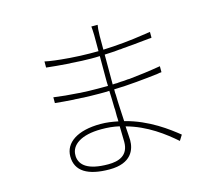

<svg xmlns="http://www.w3.org/2000/svg" viewBox="-113 -920 1225 1092"><g transform="rotate(-15 500.0 -374.0)"><path d="M558 -98C558 -116 555 -144 553 -181C674 -148 766 -77 830 -21L850 -53C795 -97 692 -177 553 -212C551 -258 547 -312 546 -369L545 -380C545 -387 545 -394 545 -401C588 -402 633 -405 678 -409L688 -410C723 -413 758 -417 794 -421L804 -422C806 -423 807 -423 809 -423L819 -425C823 -425 826 -425 830 -426V-461C765 -450 703 -442 644 -436H634C620 -434 605 -433 591 -433L582 -432C578 -432 575 -432 572 -431H563C557 -431 551 -431 544 -430V-606C564 -607 583 -608 603 -609L612 -610C619 -611 626 -611 632 -612H642C644 -612 645 -613 647 -613L657 -614C665 -614 673 -615 681 -616L691 -617C710 -618 728 -620 746 -622L756 -623L766 -624L776 -625C786 -626 796 -627 806 -628L821 -629C823 -629 824 -630 826 -630V-664C815 -663 804 -661 793 -659L784 -658C707 -646 625 -638 544 -635V-716C545 -749 546 -765 549 -780H512C513 -772 515 -743 515 -727V-634C503 -634 493 -634 482 -634H463C432 -634 389 -636 347 -639L336 -640C284 -644 233 -650 203 -657V-621C234 -617 285 -613 336 -609H347C389 -606 432 -604 464 -604C481 -604 497 -604 515 -605V-473C515 -461 515 -446 516 -429C501 -429 488 -429 476 -429H457C425 -429 389 -430 353 -432L343 -433C292 -436 242 -441 199 -447V-413C231 -409 269 -407 307 -404H317C329 -403 341 -402 353 -402L364 -401C397 -400 428 -399 457 -399H467C483 -399 499 -399 516 -400C518 -369 518 -335 519 -299L520 -289C520 -279 520 -269 520 -259V-249C521 -239 521 -229 521 -219C487 -226 455 -231 418 -231C283 -231 205 -178 205 -97C205 -10 275 32 403 32C532 32 558 -44 558 -98ZM235 -98C235 -155 294 -201 415 -201C453 -201 486 -198 521 -190C522 -155 523 -123 523 -98C523 -17 464 2 403 2C283 2 240 -37 235 -87V-97V-98ZM235 -96V-91V-94Z"/></g></svg>

Font: Glow Sans SC Normal ExtraLight
Style: Regular
Weight: 200
Designer: Ryoko NISHIZUKA (kana, bopomofo & ideographs); Paul D. Hunt (Latin, Greek & Cyrillic); Sandoll Communications, Soo-young
Version: Version 0.93